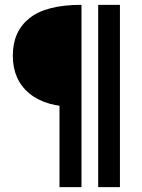

<svg xmlns="http://www.w3.org/2000/svg" viewBox="-20 -694 589 794"><path d="M226 -320 296 -252Q170 -251 101.5 -307.5Q33 -364 33 -464Q33 -564 102 -619Q171 -674 317 -674V80H226ZM386 -674H476V80H386Z"/></svg>

Font: Murecho Thin Medium
Style: Regular
Weight: 500
Version: Version 1.010